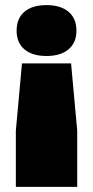

<svg xmlns="http://www.w3.org/2000/svg" viewBox="-20 -528 364 751"><path d="M42 203V-17L66 -280H258L282 -17V203ZM162 -309Q106 -309 75.5 -335Q45 -361 45 -408Q45 -456 75.5 -482Q106 -508 162 -508Q217 -508 248 -482Q279 -456 279 -408Q279 -361 248 -335Q217 -309 162 -309Z"/></svg>

Font: Prodigy Sans Black
Style: Regular
Weight: 900
Designer: Wei Huang
Foundry: Wei Huang
Version: Version 1.003; ttfautohint (v1.8.3)